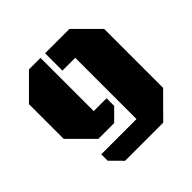

<svg xmlns="http://www.w3.org/2000/svg" viewBox="-180 -676 1014 1014"><g transform="rotate(-45 327.0 -169.0)"><path d="M392.1 -389.2H296.4V-518.6H478.5L607.9 -389.2V51.3L478.5 181.6H193.8L128.9 116.2V68.4H392.1ZM357.9 -121.1V-64L293.5 0H175.8L46.4 -129.4V-389.2L175.8 -518.6H262.2V-121.1Z"/></g></svg>

Font: Black Ops One
Style: Regular
Weight: 400
Designer: James Grieshaber
Foundry: James Grieshaber
Version: Version 1.002